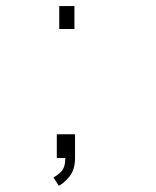

<svg xmlns="http://www.w3.org/2000/svg" viewBox="-20 -520 515 632"><path d="M175 -500H225V-424.5H175ZM167 0V-78H227V0Q227 39 208.2 61.5Q189.5 84 173.5 91.5L156 64Q167 59 181 45.2Q195 31.5 195 0Z"/></svg>

Font: Trispace SemiCondensed Thin
Style: Regular
Weight: 100
Width: 4
Designer: Tyler Finck
Foundry: Etcetera Type Company
Version: Version 1.210; ttfautohint (v1.8.3)